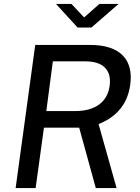

<svg xmlns="http://www.w3.org/2000/svg" viewBox="-20 -950 709 970"><path d="M482 -930 405 -862 341 -930H263L372 -811H442L579 -930ZM569 0 478 -323C548 -351 622 -405 638 -522C655 -646 590 -723 435 -723H158L59 0H160L202 -305H380L464 0ZM361 -389H214L247 -640H413C498 -640 545 -598 534 -517C523 -433 459 -389 361 -389Z"/></svg>

Font: United Sans Medium
Style: Italic
Weight: 500
Italic angle: -8°
Designer: Pablo Impallari, Rodrigo Fuenzalida (Modified by Dan O. Williams)
Version: Version 1.000;PS 001.000;hotconv 1.0.88;makeotf.lib2.5.64775